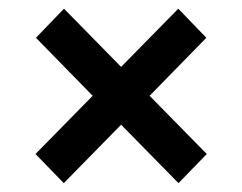

<svg xmlns="http://www.w3.org/2000/svg" viewBox="-20 -470 553 438"><path d="M191.4 -251.5 62 -383.8 126 -450.2 256.3 -317.4 386.7 -450.2 450.7 -383.8 321.3 -251.5 451.7 -118.7 387.2 -52.2 256.3 -185.5 125.5 -52.2 61 -118.7Z"/></svg>

Font: Vazirmatn UI FD Medium
Style: Regular
Weight: 500
Designer: Saber Rastikerdar
Foundry: Saber Rastikerdar
Version: Version 33.003